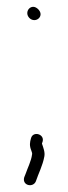

<svg xmlns="http://www.w3.org/2000/svg" viewBox="-20 -474 200 563"><path d="M60 -435.5C60 -424.7 69.7 -415 80.5 -415C90.4 -415 99 -422.6 99 -432.5C99 -442.4 87.4 -454 77.5 -454C67.6 -454 60 -445.4 60 -435.5ZM71 -69C67.5 -56.9 65.7 -47.2 72 -32C74 -27.3 74.7 -23.7 74 -21C71.6 -1.8 60.6 19.3 55 36L51 46C44.1 70.1 76.7 77.3 85 58C93 34 105.1 11.7 110 -15C112.5 -27.6 107.2 -40.4 103 -53L105 -59C111.2 -80.7 77.2 -90.8 71 -69Z"/></svg>

Font: CiSf OpenHand
Style: Regular
Weight: 400
Foundry: Cannot Into Space Fonts
Version: Version 0.7892